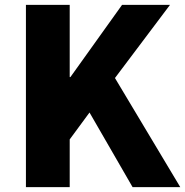

<svg xmlns="http://www.w3.org/2000/svg" viewBox="-20 -765 757 785"><path d="M86 0H265V-195L346 -305L522 0H717L450 -446L675 -745H479L268 -450H265V-745H86Z"/></svg>

Font: Noto Sans TC Black
Style: Regular
Weight: 900
Designer: Ryoko NISHIZUKA 西塚涼子 (kana, bopomofo & ideographs); Paul D. Hunt (Latin, Greek & Cyrillic); Sandoll Communications 산돌커뮤니
Foundry: Adobe
Version: Version 2.004;hotconv 1.0.118;makeotfexe 2.5.65603